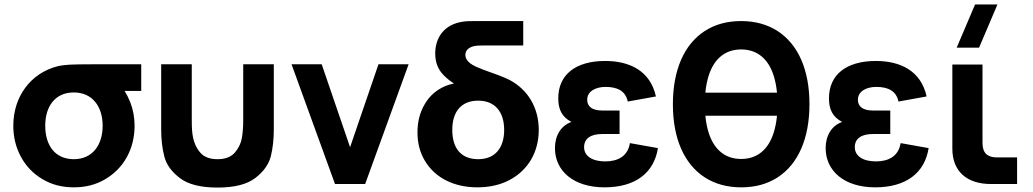

<svg xmlns="http://www.w3.org/2000/svg" viewBox="-20 -830 4658 866"><path d="M313 15C366 15 413.5 3 455 -22C496.5 -46.5 529 -79.5 552.5 -122C575.5 -164.5 587 -211.5 587 -263C587 -300 580.5 -335.5 567.5 -369C560 -387.5 551.5 -404.5 542 -420H617V-540H393C350.5 -540 318.5 -539.5 297 -538.5C275 -537.5 255.5 -535 239 -531C118.5 -500 40 -394.5 40 -263C40 -211.5 51.5 -165 74.5 -122.5C97.5 -80 130 -46.5 171.5 -22C213 3 260 15 313 15ZM313 -112C229.5 -112 184 -173 184 -263C184 -347 226 -413 313 -413C397 -413 443 -349 443 -263C443 -176.5 397.5 -112 313 -112Z M707 -247C707 -202 711.5 -161.5 721 -125C730 -88.5 753 -56 790.5 -27.5C827.5 1.5 884.5 16 961 16C1037.5 16 1094.5 1.5 1132 -27.5C1169 -56 1192 -88.5 1201.5 -125C1210.5 -161.5 1215 -202 1215 -247V-540H1077V-285C1077 -257.5 1075 -232 1071 -208C1067 -184 1056.5 -162 1039.5 -142C1022 -122 996 -112 961 -112C926 -112 900 -122 883 -142C848.5 -182 845 -230.5 845 -285V-540H707Z M1627 0 1823 -540H1687L1559 -166L1431 -540H1295L1491 0Z M2133 15C2187.5 15 2236 4 2278 -18C2361.5 -62 2410 -143.5 2410 -244C2410 -344 2361.5 -425 2279 -469C2272 -472.5 2265 -476 2257.5 -479C2241.5 -486 2219.5 -494.5 2192 -504C2166 -513 2145.5 -521 2131 -527.5C2101 -540.5 2079 -558 2079 -582C2079 -602 2092.5 -614.5 2114 -621C2127.5 -624.5 2140.5 -625 2169 -625H2340V-735H2138C2107.5 -735 2087.5 -735 2073 -733C1974.5 -721 1943 -650 1943 -589C1943 -549 1955.5 -516.5 1981 -491C1995 -476.5 2010.5 -464 2027.5 -453.5C2015 -451 2003 -447.5 1991.5 -443C1950 -426 1918.5 -399 1896.5 -361.5C1874 -324 1863 -281.5 1863 -233C1863 -183.5 1874.5 -140.5 1897.5 -103C1943 -28 2027.5 15 2133 15ZM2137 -112C2061.5 -112 2020 -159 2020 -244C2020 -326.5 2060.5 -376 2137 -376C2211.5 -376 2254 -326.5 2254 -244C2254 -163.5 2213.5 -112 2137 -112Z M2706.5 15C2845 15 2930 -49.5 2947.5 -162L2821 -184.5C2812 -124.5 2765.5 -102 2710 -102C2651 -102 2614.5 -126.5 2614.5 -166C2614.5 -207 2646.5 -225.5 2696.5 -225.5H2774.5V-331.5H2696.5C2649 -331.5 2628.5 -351 2628.5 -380C2628.5 -419.5 2668.5 -438 2711.5 -438C2764.5 -438 2801.5 -420 2811.5 -372L2938.5 -395C2912.5 -512.5 2817.5 -555 2709.5 -555C2576.5 -555 2498 -493.5 2498 -386.5C2498 -337.5 2513.5 -303 2557.5 -280C2510.5 -263.5 2483 -219 2483 -162C2483 -59.5 2566.5 15 2706.5 15Z M3323 15C3386.5 15 3441 0 3487.5 -30C3580 -90 3631 -205.5 3631 -360C3631 -437.5 3618.5 -504 3594 -560.5C3544.5 -673 3449.5 -735 3323 -735C3259.5 -735 3205 -720 3158.5 -690C3066 -630 3015 -514.5 3015 -360C3015 -282.5 3027.5 -216 3052 -159.5C3101.5 -47 3196.5 15 3323 15ZM3161.5 -412C3164 -440.5 3169.5 -467 3177 -490.5C3201 -564.5 3250.5 -607 3323 -607C3395.5 -607 3445 -564.5 3469 -490.5C3476.5 -467 3482 -440.5 3484.5 -412ZM3323 -113C3250.5 -113 3201 -155.5 3177 -229.5C3169.5 -253 3164 -279.5 3161.5 -308H3484.5C3482 -279.5 3476.5 -253 3469 -229.5C3445 -155.5 3395.5 -113 3323 -113Z M3927.5 15C4066 15 4151 -49.5 4168.5 -162L4042 -184.5C4033 -124.5 3986.5 -102 3931 -102C3872 -102 3835.5 -126.5 3835.5 -166C3835.5 -207 3867.5 -225.5 3917.5 -225.5H3995.5V-331.5H3917.5C3870 -331.5 3849.5 -351 3849.5 -380C3849.5 -419.5 3889.5 -438 3932.5 -438C3985.5 -438 4022.5 -420 4032.5 -372L4159.5 -395C4133.5 -512.5 4038.5 -555 3930.5 -555C3797.5 -555 3719 -493.5 3719 -386.5C3719 -337.5 3734.5 -303 3778.5 -280C3731.5 -263.5 3704 -219 3704 -162C3704 -59.5 3787.5 15 3927.5 15Z M4396 -615 4479 -810H4378L4295 -615ZM4567.5 -120H4476.5C4432.5 -120 4411.5 -141 4411.5 -185V-539H4275.5V-159C4275.5 -58.5 4339.5 0 4449.5 0H4567.5Z"/></svg>

Font: Vela Sans ExtBd
Style: Regular
Weight: 800
Designer: Principal design: Mikhail Sharanda - project Manrope.
Design modification: Ravid Balaliev
Foundry: Mikhail Sharanda
Version: Version 1.001